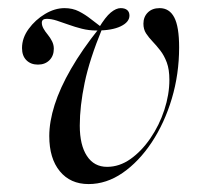

<svg xmlns="http://www.w3.org/2000/svg" viewBox="-20 -446 510 477"><path d="M200 11.3Q154.8 11.3 128.6 -20.6Q102.4 -52.4 102.4 -108.1Q102.4 -143.5 115.7 -185.5Q129 -227.4 156.5 -275Q183.9 -322.6 225.8 -375H233.9Q202.4 -298.4 190.3 -240.3Q178.2 -182.3 178.2 -133.9Q178.2 -85.5 196 -58.5Q213.7 -31.5 246 -31.5Q276.6 -31.5 304 -50.8Q331.5 -70.2 353.6 -102.4Q375.8 -134.7 388.3 -173Q400.8 -211.3 400.8 -247.6Q400.8 -273.4 394.4 -290.7Q387.9 -308.1 378.2 -320.6Q368.5 -333.1 358.9 -343.1Q349.2 -353.2 342.7 -363.3Q336.3 -373.4 336.3 -387.1Q336.3 -404 347.2 -414.9Q358.1 -425.8 376.6 -425.8Q400.8 -425.8 412.9 -402.8Q425 -379.8 425 -328.2Q425 -262.1 406.9 -201.2Q388.7 -140.3 356.9 -92.3Q325 -44.4 284.7 -16.5Q244.4 11.3 200 11.3ZM74.2 -285.5Q56.5 -285.5 45.6 -296.4Q34.7 -307.3 34.7 -326.6Q34.7 -351.6 51.2 -374.2Q67.7 -396.8 91.9 -411.3Q116.1 -425.8 140.3 -425.8Q160.5 -425.8 176.2 -417.7Q191.9 -409.7 205.6 -398.8Q219.4 -387.9 231.5 -379L225 -375.8Q241.9 -404 255.2 -414.9Q268.5 -425.8 279.8 -425.8Q290.3 -425.8 296 -421Q301.6 -416.1 301.6 -407.3Q301.6 -391.1 279.8 -380.6Q258.1 -370.2 220.2 -370.2Q200.8 -370.2 183.5 -374.6Q166.1 -379 150.4 -384.7Q134.7 -390.3 121 -394.8Q107.3 -399.2 96 -399.2Q83.9 -399.2 83.9 -389.5Q83.9 -382.3 88.3 -374.6Q92.7 -366.9 98.8 -359.7Q104.8 -352.4 109.3 -343.5Q113.7 -334.7 113.7 -325Q113.7 -307.3 102.8 -296.4Q91.9 -285.5 74.2 -285.5Z"/></svg>

Font: Playfair 144pt SemiCondensed
Style: Italic
Weight: 400
Width: 4
Italic angle: -15.6°
Designer: Claus Eggers Sørensen
Foundry: Claus Eggers Sørensen
Version: Version 2.203